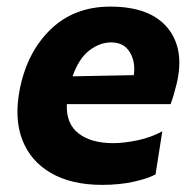

<svg xmlns="http://www.w3.org/2000/svg" viewBox="-20 -532 566 566"><path d="M281 13Q191 13 130.5 -21.8Q70 -56.5 45.5 -120.5Q21 -184.5 39 -272.5Q61.5 -381 130.8 -446.8Q200 -512.5 305 -512.5Q422.5 -512.5 474 -449.8Q525.5 -387 500.5 -284Q492.5 -251 483 -225H177Q174.5 -167 211.8 -138.5Q249 -110 313.5 -110Q345.5 -110 385.8 -118.5Q426 -127 458.5 -145L438.5 -18Q418.5 -6.5 376.2 3.2Q334 13 281 13ZM308 -407Q274 -407 243 -383Q212 -359 194 -307L374.5 -310.5Q380 -350 362.5 -378.5Q345 -407 308 -407Z"/></svg>

Font: Commissioner
Style: Bold Italic
Weight: 700
Italic angle: -12°
Designer: Kostas Bartsokas
Foundry: Kostas Bartsokas
Version: Version 1.000; ttfautohint (v1.8.3)